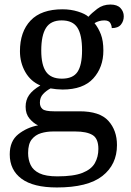

<svg xmlns="http://www.w3.org/2000/svg" viewBox="-20 -587 578 847"><path d="M231 240Q127 240 75 201.5Q23 163 23 94Q23 35 61 5Q99 -25 148 -34Q128 -43 110.5 -63.5Q93 -84 93 -116Q93 -146 108.5 -168Q124 -190 158 -210Q115 -228 91.5 -269.5Q68 -311 68 -361Q68 -447 115 -496.5Q162 -546 256 -546Q292 -546 324 -536Q356 -526 370 -513Q384 -529 409 -548Q434 -567 467 -567Q497 -567 511.5 -551.5Q526 -536 526 -515Q526 -494 513.5 -478.5Q501 -463 473 -463Q473 -474 466.5 -485.5Q460 -497 440 -497Q417 -497 397 -485Q414 -464 425 -435.5Q436 -407 436 -364Q436 -290 391.5 -241Q347 -192 256 -192Q244 -192 228.5 -193.5Q213 -195 203 -197Q184 -187 170 -172Q156 -157 156 -134Q156 -116 167.5 -106Q179 -96 218 -96H331Q420 -96 458 -54Q496 -12 496 53Q496 139 431.5 189.5Q367 240 231 240ZM233 191Q305 191 344 175.5Q383 160 398.5 132.5Q414 105 414 70Q414 24 388 8.5Q362 -7 312 -7H214Q186 -7 161 0.5Q136 8 120 28Q104 48 104 88Q104 117 115 140.5Q126 164 154 177.5Q182 191 233 191ZM253 -240Q302 -240 322 -270Q342 -300 342 -365Q342 -433 321.5 -465Q301 -497 252 -497Q204 -497 183 -464Q162 -431 162 -364Q162 -300 183.5 -270Q205 -240 253 -240Z"/></svg>

Font: Noto Serif Toto
Style: Regular
Weight: 400
Designer: Monotype Design Team
Foundry: Monotype Imaging Inc.
Version: Version 2.001